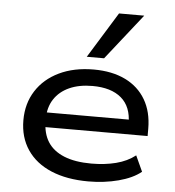

<svg xmlns="http://www.w3.org/2000/svg" viewBox="-54 -814 794 873"><g transform="rotate(5 343.0 -377.5)"><path d="M381 9Q283 9 211.5 -21Q140 -51 101.5 -108Q63 -165 63 -243Q63 -319 100 -377Q137 -435 204.5 -467.5Q272 -500 362 -500Q446 -500 506.5 -470.5Q567 -441 599.5 -385.5Q632 -330 632 -253V-220H142V-287H564L541 -269Q541 -346 494.5 -385.5Q448 -425 363 -425Q302 -425 257.5 -405Q213 -385 188.5 -347.5Q164 -310 164 -257V-248Q164 -191 188.5 -152.5Q213 -114 263 -93.5Q313 -73 388 -73Q449 -73 500 -86Q551 -99 588 -128L621 -56Q583 -25 518.5 -8Q454 9 381 9ZM325 -555 454 -764H569L404 -555Z"/></g></svg>

Font: Nunito Sans 10pt Expanded Medium
Style: Regular
Weight: 500
Width: 7
Designer: Vernon Adams
Foundry: Vernon Adams
Version: Version 3.101;gftools[0.9.27]